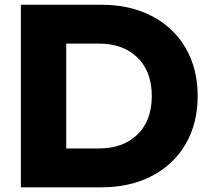

<svg xmlns="http://www.w3.org/2000/svg" viewBox="-20 -798 884 818"><path d="M822.2 -388.9Q822.2 -272.2 770.6 -183.9Q718.9 -95.6 626.1 -47.8Q533.3 0 412.2 0H68.9V-777.8H412.2Q533.3 -777.8 626.1 -730Q718.9 -682.2 770.6 -593.9Q822.2 -505.6 822.2 -388.9ZM626.7 -388.9Q626.7 -493.3 565.6 -552.8Q504.4 -612.2 402.2 -612.2H262.2V-165.6H402.2Q504.4 -165.6 565.6 -225Q626.7 -284.4 626.7 -388.9Z"/></svg>

Font: Paperlogy 9 Black
Style: Regular
Weight: 900
Designer: redesigned by Lee Juim, glyphs from Gmarket Sans & Montserrat
Foundry: PT&
Version: Version 1.001